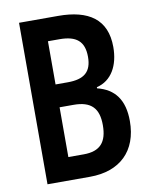

<svg xmlns="http://www.w3.org/2000/svg" viewBox="-81 -775 663 836"><g transform="rotate(-10 250.0 -357.0)"><path d="M61 0H249C382 0 462 -77 462 -209C462 -302 423 -355 346 -374V-379C413 -395 447 -458 447 -539C447 -662 368 -714 234 -714H61ZM225 -422H171V-613H222C296 -613 331 -585 331 -516C331 -450 298 -422 225 -422ZM239 -101H171V-321H233C311 -321 343 -286 343 -212C343 -137 312 -101 239 -101Z"/></g></svg>

Font: Noto Sans Mono ExtraCondensed SemiBold
Style: Regular
Weight: 600
Width: 2
Designer: Monotype Design Team
Foundry: Monotype Imaging Inc.
Version: Version 2.014